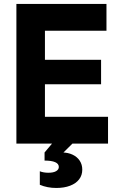

<svg xmlns="http://www.w3.org/2000/svg" viewBox="-20 -727 614 972"><path d="M63 -707H207.5V0H63ZM205.6 -135.7H526.9V0H205.6ZM205.6 -424.3H491.7V-300.3H205.6ZM205.6 -707H519V-571.3H205.6ZM181.6 208.5V140.1Q200.2 147.5 225.1 147.5Q250.5 147.5 264.2 139.4Q277.8 131.3 277.8 118.2Q277.8 102.1 259.3 94Q240.7 85.9 205.6 85.9V44.9L250 -7.8H354.5L277.3 68.8L293.9 44.9Q323.7 44.9 347.2 55.9Q370.6 66.9 383.5 86.4Q396.5 106 396.5 131.8Q396.5 160.2 380.6 180.9Q364.7 201.7 335 213.1Q305.2 224.6 265.1 224.6Q219.7 224.6 181.6 208.5Z"/></svg>

Font: Wanted Sans Std Variable
Style: Regular
Weight: 400
Designer: Original Design by Kil Hyung-jin and Kang Hanbin, Wanted Lab, Inc;
Foundry: Wanted Lab, Inc.
Version: Version 1.003;Glyphs 3.2 (3227)